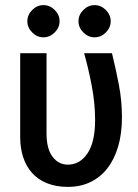

<svg xmlns="http://www.w3.org/2000/svg" viewBox="-20 -734 540 751"><path d="M59 -526H162V-212Q162 -152 185.5 -121Q209 -90 245 -90Q293 -90 322.5 -134.5Q352 -179 352 -264Q352 -331 338.5 -400.5Q325 -470 309 -526H418Q432 -469 444.5 -405Q457 -341 457 -276Q457 -211 442 -160.5Q427 -110 399.5 -75Q372 -40 333 -21.5Q294 -3 246 -3Q199 -3 163.5 -17.5Q128 -32 105 -58Q82 -84 70.5 -119.5Q59 -155 59 -197ZM150 -714Q175 -714 194 -695Q213 -676 213 -651Q213 -626 194 -607Q175 -588 150 -588Q125 -588 106 -607Q87 -626 87 -651Q87 -676 106 -695Q125 -714 150 -714ZM350 -714Q375 -714 394 -695Q413 -676 413 -651Q413 -626 394 -607Q375 -588 350 -588Q325 -588 306 -607Q287 -626 287 -651Q287 -676 306 -695Q325 -714 350 -714Z"/></svg>

Font: D2Coding ligature
Style: Bold
Weight: 700
Monospace: yes
Designer: Yong-Rak Park; Jeong-Hwan Yoon; Sang-Min Lee;
Foundry: NHN Corporation
Version: Version 1.3.2; Build 20180524